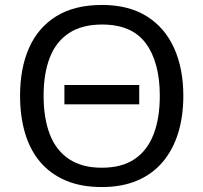

<svg xmlns="http://www.w3.org/2000/svg" viewBox="-20 -745 821 775"><path d="M240 -324V-402H542V-324ZM720 -358Q720 -275 699 -207.5Q678 -140 636.5 -91Q595 -42 533.5 -16Q472 10 391 10Q307 10 245 -16.5Q183 -43 142 -91.5Q101 -140 81 -208Q61 -276 61 -359Q61 -469 97 -551Q133 -633 206.5 -679Q280 -725 392 -725Q499 -725 572 -679.5Q645 -634 682.5 -551.5Q720 -469 720 -358ZM156 -358Q156 -268 181 -203Q206 -138 258.5 -103Q311 -68 391 -68Q472 -68 523.5 -103Q575 -138 600 -203Q625 -268 625 -358Q625 -493 569 -569.5Q513 -646 392 -646Q311 -646 258.5 -611.5Q206 -577 181 -512.5Q156 -448 156 -358Z"/></svg>

Font: Noto Sans Ambassadori
Style: Regular
Weight: 400
Designer: Monotype Design Team
Foundry: Monotype Imaging Inc.
Version: Version 2.013